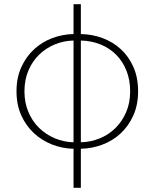

<svg xmlns="http://www.w3.org/2000/svg" viewBox="-20 -701 740 919"><path d="M367 -20Q414 -21 457 -38.5Q500 -56 532.5 -88Q565 -120 584 -164.5Q603 -209 603 -264Q603 -319 585 -363.5Q567 -408 535.5 -439.5Q504 -471 460.5 -488.5Q417 -506 367 -507ZM332 -507Q285 -506 242.5 -488.5Q200 -471 167.5 -439.5Q135 -408 116 -363.5Q97 -319 97 -264Q97 -209 116 -164.5Q135 -120 167.5 -88.5Q200 -57 242.5 -39Q285 -21 332 -20ZM367 -538Q422 -537 471.5 -518.5Q521 -500 558.5 -465.5Q596 -431 618.5 -380.5Q641 -330 641 -264Q641 -199 618 -148Q595 -97 557 -62Q519 -27 469.5 -8.5Q420 10 367 11V198H332V11Q279 10 230 -9Q181 -28 143 -63Q105 -98 82 -148.5Q59 -199 59 -264Q59 -329 82 -379.5Q105 -430 143 -465Q181 -500 230 -518.5Q279 -537 332 -538V-681H367Z"/></svg>

Font: SpoqaHanSans
Style: Thin
Weight: 250
Designer: [Spoqa Han Sans] Dong-huui Kim \uAE40 \uB3D9 \uD718   [Noto Sans] Ryoko NISHIZUKA \u897F \u585A \u6DBC \u5B50  (kana & i
Foundry: Spoqa (http://bi.spoqa.com)
Version: Version 1.004;PS 1.004;hotconv 1.0.82;makeotf.lib2.5.63406